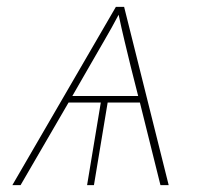

<svg xmlns="http://www.w3.org/2000/svg" viewBox="-20 -540 640 560"><path d="M16 0 318 -520H342L472 0H448L388 -241H294L254 0H234L274 -241H180L40 0ZM191 -260H383L361 -347Q352 -384 343 -421.5Q334 -459 326 -497Q306 -459 284 -421.5Q262 -384 241 -347Z"/></svg>

Font: Iosevka Thin Extended Oblique
Style: Regular
Weight: 100
Width: 7
Italic angle: -9°
Monospace: yes
Designer: Belleve Invis
Foundry: Belleve Invis
Version: Version 32.5.0; ttfautohint (v1.8.4)